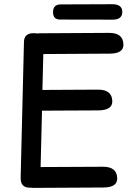

<svg xmlns="http://www.w3.org/2000/svg" viewBox="-20 -895 665 935"><path d="M171.9 -732.9Q166 -732.9 160.6 -731.9Q152.8 -733.4 142.6 -733.4Q97.7 -732.9 96.7 -691.4L80.6 -30.8Q79.1 18.1 123 19Q127 19 130.9 19Q135.7 20 141.6 20L483.4 18.1Q552.2 17.6 550.8 -27.3Q549.3 -83.5 480.5 -83L177.7 -81.5L184.6 -356L459.5 -357.4Q528.3 -358.4 526.9 -402.8Q525.4 -459 456.5 -458.5L186.5 -457L190.9 -631.8Q352.1 -632.8 513.7 -633.8Q582.5 -633.8 581.1 -678.7Q579.6 -735.4 510.7 -734.9ZM275.9 -873.5Q238.3 -873.5 238.3 -835.9Q238.3 -799.8 272.5 -799.8L528.8 -799.3Q575.7 -799.3 575.7 -837.4Q575.2 -874.5 526.4 -874.5Z"/></svg>

Font: Comic Relief
Style: Regular
Weight: 400
Designer: Jeff Davis
Foundry: Loudifier
Version: Version 1.200; ttfautohint (v1.8.4.7-5d5b)